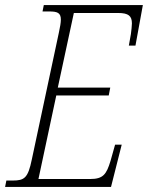

<svg xmlns="http://www.w3.org/2000/svg" viewBox="-42 -734 581 754"><path d="M-22 0H394L436 -166H410L392 -102C376 -49 363 -31 312 -31H109L179 -359H385L391 -390H185L248 -683H422C463 -683 476 -671 476 -642C476 -631 474 -617 472 -600L464 -555H490L519 -714H130L125 -689H151C183 -689 197 -684 197 -657C197 -645 194 -628 189 -605L83 -108C68 -35 54 -25 8 -25H-17Z"/></svg>

Font: Noto Serif Condensed ExtraLight
Style: Italic
Weight: 200
Width: 3
Italic angle: -12°
Designer: Monotype Design Team
Foundry: Monotype Imaging Inc.
Version: Version 2.013